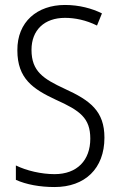

<svg xmlns="http://www.w3.org/2000/svg" viewBox="-20 -744 485 774"><path d="M401 -189C401 -296 344 -339 241 -386C155 -426 107 -456 107 -543C107 -623 159 -672 242 -672C282 -672 327 -663 371 -641L391 -690C351 -710 299 -724 242 -724C130 -724 49 -656 50 -541C50 -427 113 -385 205 -342C303 -298 344 -268 344 -185C344 -98 291 -42 200 -42C146 -42 87 -56 44 -77V-19C86 0 141 10 200 10C322 10 401 -64 401 -189Z"/></svg>

Font: Noto Sans Hebrew Condensed Light
Style: Regular
Weight: 300
Width: 3
Designer: Monotype Design Team
Foundry: Monotype Imaging Inc.
Version: Version 2.004